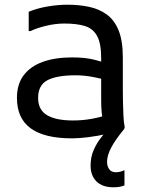

<svg xmlns="http://www.w3.org/2000/svg" viewBox="-20 -576 630 816"><path d="M286 12Q169 12 110.5 -30.5Q52 -73 52 -160Q52 -218 80.5 -256Q109 -294 161.5 -313Q214 -332 286 -332Q342 -332 379.5 -322.5Q417 -313 444 -304V-232Q417 -241 377 -248.5Q337 -256 302 -256Q221 -256 181.5 -235Q142 -214 142 -160Q142 -109 180 -86.5Q218 -64 290 -64Q330 -64 367 -70.5Q404 -77 436 -88L418 -61Q416 -69 414.5 -79Q413 -89 412 -100Q411 -111 410.5 -123Q410 -135 410 -148V-328Q410 -392 392.5 -423.5Q375 -455 340.5 -465.5Q306 -476 254 -476Q215 -476 174.5 -466Q134 -456 110 -444H102V-526Q138 -541 182.5 -548.5Q227 -556 266 -556Q316 -556 358.5 -547Q401 -538 433.5 -514.5Q466 -491 484 -447Q502 -403 502 -332V-200Q502 -180 502.5 -148Q503 -116 504.5 -85Q506 -54 510 -36L508 -28Q475 -16 435 -7Q395 2 355.5 7Q316 12 286 12ZM365 128Q365 92 377.5 63Q390 34 408.5 10Q427 -14 445 -36L508 -28Q470 18 452.5 51.5Q435 85 435 112Q435 130 444 143Q453 156 472 156Q481 156 490 154Q499 152 507 148H509V212Q499 216 487.5 218Q476 220 462 220Q415 220 390 195Q365 170 365 128Z"/></svg>

Font: Kufam
Style: Regular
Weight: 400
Designer: Wael Morcos, Artur Schmal
Foundry: Original Type
Version: Version 1.301; ttfautohint (v1.8.3)